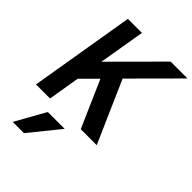

<svg xmlns="http://www.w3.org/2000/svg" viewBox="-275 -819 1207 1207"><g transform="rotate(45 328.5 -215.0)"><path d="M252 -700H127L10 0H135L170 -211L271 -312L408 0H550L369 -411L657 -700H507L200 -392ZM335 70H185L73 270H173Z"/></g></svg>

Font: CommitMono
Style: Bold Italic
Weight: 700
Monospace: yes
Designer: Eigil Nikolajsen
Foundry: Eigil Nikolajsen
Version: Version 1.143